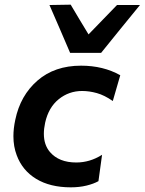

<svg xmlns="http://www.w3.org/2000/svg" viewBox="-20 -792 620 823"><path d="M283.5 11Q195 11 135.2 -25.2Q75.5 -61.5 51.5 -127Q37.5 -164 37.5 -208Q37.5 -241.5 45.5 -278.5Q67 -382.5 140.5 -446.5Q214 -510.5 327.5 -510.5Q422.5 -510.5 495.5 -469.5L463.5 -359Q427.5 -384 395 -393Q362.5 -402 332 -402Q275.5 -402 231.8 -366.8Q188 -331.5 173.5 -266Q168 -240.5 168 -218.5Q168 -171 194 -140.5Q232.5 -95.5 307 -95.5Q365.5 -95.5 417.5 -128.5L402 -15.5Q381.5 -4 350.8 3.5Q320 11 283.5 11ZM280.5 -565.5Q258.5 -616.5 236.5 -668Q214.5 -719.5 192 -770.5L283 -772Q301.5 -740.5 320.8 -708.5Q340 -676.5 359.5 -644.5Q390.5 -676.5 421 -708Q451.5 -739 481.5 -770.5H580Q537.5 -718.5 496.2 -667.8Q455 -617 413.5 -565.5Z"/></svg>

Font: Heraclito SemiBold
Style: Italic
Weight: 600
Italic angle: -12°
Designer: Kostas Bartsokas (font) & Cristiano Sobral (main changes)
Foundry: Kostas Bartsokas (font) & Cristiano Sobral (main changes)
Version: Version 1.00;July 8, 2020;FontCreator 13.0.0.2655 64-bit